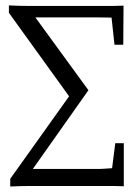

<svg xmlns="http://www.w3.org/2000/svg" viewBox="-20 -595 513 705"><path d="M403.3 -69.3H434.6V88.9Q413.1 87.9 396 87.9Q378.9 87.9 361.3 87.9H91.8Q73.2 87.9 54.7 88.4Q36.1 88.9 17.6 89.8V61.5L251 -265.6L252.9 -214.8L12.7 -547.9V-575.2Q31.2 -574.2 49.3 -573.7Q67.4 -573.2 85.9 -573.2H359.4Q377.9 -573.2 395 -573.2Q412.1 -573.2 433.6 -574.2L432.6 -430.7H400.4L389.6 -530.3Q377 -530.3 363.3 -530.8Q349.6 -531.2 333 -531.2H82L89.8 -558.6L304.7 -263.7L65.4 75.2L63.5 25.4H335Q351.6 25.4 365.2 24.4Q378.9 23.4 391.6 22.5Z"/></svg>

Font: Crimson Pro ExtraLight
Style: Regular
Weight: 250
Designer: Jacques Le Bailly
Foundry: Baron von Fonthausen
Version: Version 1.003